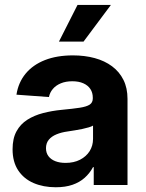

<svg xmlns="http://www.w3.org/2000/svg" viewBox="-20 -768 605 797"><path d="M211.4 9.3Q159.7 9.3 119.1 -8.3Q78.6 -25.9 55.4 -61Q32.2 -96.2 32.2 -148.4Q32.2 -193.4 48.6 -223.1Q64.9 -252.9 93.5 -271Q122.1 -289.1 158.7 -298.6Q195.3 -308.1 235.4 -312Q282.7 -316.4 311 -320.8Q339.4 -325.2 352.3 -333.7Q365.2 -342.3 365.2 -359.4V-362.3Q365.2 -383.3 355.2 -398.4Q345.2 -413.6 326.2 -422.1Q307.1 -430.7 280.3 -430.7Q252.9 -430.7 232.4 -422.1Q211.9 -413.6 199.5 -398.9Q187 -384.3 183.1 -365.2L48.3 -375Q56.2 -425.8 86.4 -462.4Q116.7 -499 166.5 -518.6Q216.3 -538.1 282.7 -538.1Q331.5 -538.1 373 -526.9Q414.6 -515.6 445.1 -492.9Q475.6 -470.2 492.4 -436.5Q509.3 -402.8 509.3 -357.4V0H369.1V-74.2H366.2Q352.5 -48.8 331.5 -30Q310.5 -11.2 281 -1Q251.5 9.3 211.4 9.3ZM252 -91.8Q286.6 -91.8 312.3 -105Q337.9 -118.2 352.1 -140.6Q366.2 -163.1 366.2 -191.4V-246.6Q359.9 -242.7 348.1 -239.3Q336.4 -235.8 321.8 -232.7Q307.1 -229.5 291.3 -227.1Q275.4 -224.6 260.3 -222.2Q234.9 -218.8 214.6 -210.4Q194.3 -202.1 182.6 -188Q170.9 -173.8 170.9 -152.8Q170.9 -133.3 181.2 -119.6Q191.4 -106 209.7 -98.9Q228 -91.8 252 -91.8ZM224.6 -595.2 301.8 -747.6H440.4L326.7 -595.2Z"/></svg>

Font: Inter 24pt
Style: Bold
Weight: 700
Designer: Rasmus Andersson
Foundry: rsms
Version: Version 4.001;git-66647c0bb